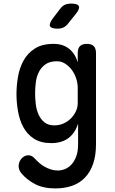

<svg xmlns="http://www.w3.org/2000/svg" viewBox="-20 -805 640 1072"><path d="M416 -115Q407 -87 393 -66.5Q379 -46 360 -32.5Q341 -19 317.5 -12.5Q294 -6 267 -6Q207 -6 169 -31Q131 -56 110 -95.5Q89 -135 80.5 -184Q72 -233 72 -279Q72 -327 80.5 -376.5Q89 -426 111.5 -467Q134 -508 174.5 -534Q215 -560 279 -560Q332 -560 366 -532.5Q400 -505 414 -457V-508Q414 -535 426.5 -547.5Q439 -560 465 -560Q491 -560 503.5 -547.5Q516 -535 516 -508V0Q516 63 500 109.5Q484 156 454 187Q424 218 382 232.5Q340 247 289 247Q222 247 176 223Q130 199 99 162Q91 152 87.5 142Q84 132 84 122Q84 113 87.5 102Q91 91 98.5 82Q106 73 116 67.5Q126 62 138 62Q148 62 156.5 66Q165 70 173 79Q184 91 198 103.5Q212 116 228.5 125.5Q245 135 264 141Q283 147 303 147Q322 147 342.5 139Q363 131 379 113.5Q395 96 405.5 68.5Q416 41 416 0ZM284 -105Q311 -105 334.5 -115.5Q358 -126 375.5 -143.5Q393 -161 403.5 -183Q414 -205 414 -228V-316Q414 -339 406 -365Q398 -391 382.5 -412.5Q367 -434 345.5 -448.5Q324 -463 298 -463Q258 -463 234 -446Q210 -429 197 -403Q184 -377 180 -345.5Q176 -314 176 -284Q176 -253 180 -221.5Q184 -190 196 -164Q208 -138 229 -121.5Q250 -105 284 -105ZM302 -645Q266 -645 259.5 -658.5Q253 -672 274 -701L316 -756Q328 -772 342.5 -778.5Q357 -785 377 -785Q413 -785 420 -771Q427 -757 404 -728L359 -672Q348 -658 334 -651.5Q320 -645 302 -645Z"/></svg>

Font: Maple Mono Normal NL Medium
Style: Regular
Weight: 500
Monospace: yes
Designer: subframe7536
Version: Version 7.000